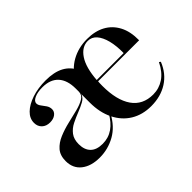

<svg xmlns="http://www.w3.org/2000/svg" viewBox="-72 -660 906 906"><g transform="rotate(-45 381.0 -207.5)"><path d="M531.5 11.3Q473.4 11.3 429.8 -15.3Q386.3 -41.9 362.1 -91.1Q337.9 -140.3 337.9 -205.6Q337.9 -275.8 363.7 -325.4Q389.5 -375 435.9 -401.2Q482.3 -427.4 541.1 -427.4Q593.5 -427.4 631.5 -406.9Q669.4 -386.3 690.3 -346.8Q711.3 -307.3 710.5 -249.2H398.4L397.6 -258.1H616.1Q616.9 -305.6 607.7 -341.9Q598.4 -378.2 580.6 -398.4Q562.9 -418.5 537.1 -418.5Q496.8 -418.5 469.4 -377.4Q441.9 -336.3 436.3 -256.5L437.1 -254.8Q436.3 -246.8 435.9 -238.3Q435.5 -229.8 435.5 -219.4Q435.5 -124.2 471.4 -72.6Q507.3 -21 576.6 -21Q616.1 -21 648.8 -42.7Q681.5 -64.5 704 -110.5L711.3 -104.8Q688.7 -48.4 641.9 -18.5Q595.2 11.3 531.5 11.3ZM243.5 -25Q282.3 -25 312.9 -46Q343.5 -66.9 366.1 -108.1L337.9 -205.6V-262.1Q331.5 -243.5 311.7 -232.7Q291.9 -221.8 266.9 -212.1Q241.9 -202.4 217.7 -190.3Q193.5 -178.2 177.8 -157.7Q162.1 -137.1 162.1 -104Q162.1 -66.1 182.7 -45.6Q203.2 -25 243.5 -25ZM187.9 11.3Q130.6 11.3 96.4 -15.7Q62.1 -42.7 62.1 -91.1Q62.1 -129 81.9 -151.6Q101.6 -174.2 133.5 -187.5Q165.3 -200.8 200 -208.9Q234.7 -216.9 266.5 -225Q298.4 -233.1 318.1 -245.2Q337.9 -257.3 337.9 -279V-299.2Q337.9 -355.6 310.5 -385.5Q283.1 -415.3 230.6 -415.3Q198.4 -415.3 177.4 -405.6Q156.5 -396 156.5 -381.5Q156.5 -371 164.9 -360.1Q173.4 -349.2 181.9 -336.7Q190.3 -324.2 190.3 -309.7Q190.3 -293.5 176.2 -282.7Q162.1 -271.8 139.5 -271.8Q114.5 -271.8 99.2 -286.3Q83.9 -300.8 83.9 -324.2Q83.9 -354 107.7 -377Q131.5 -400 172.2 -413.7Q212.9 -427.4 264.5 -427.4Q320.2 -427.4 356 -408.5Q391.9 -389.5 409.7 -351.6Q427.4 -313.7 427.4 -258.9L371 -100.8Q340.3 -42.7 291.9 -15.7Q243.5 11.3 187.9 11.3Z"/></g></svg>

Font: Playfair 144pt SemiExpanded SemiBold
Style: Regular
Weight: 600
Width: 6
Designer: Claus Eggers Sørensen
Foundry: Claus Eggers Sørensen
Version: Version 2.203